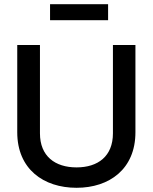

<svg xmlns="http://www.w3.org/2000/svg" viewBox="-20 -884 727 913"><path d="M62 -670V-255C62 -80 187 9 344 9C500 9 624 -80 624 -255V-670H517V-250C517 -141 446 -88 344 -88C242 -88 170 -141 170 -250V-670ZM218 -788H494V-864H218Z"/></svg>

Font: LT Wave Alt Medium
Style: Regular
Weight: 500
Designer: Daniel Lyons
Version: Version 2.5 (Glyphs App)